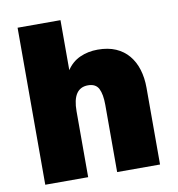

<svg xmlns="http://www.w3.org/2000/svg" viewBox="-80 -783 791 855"><g transform="rotate(-10 315.5 -355.0)"><path d="M56 0V-710H250V-484Q273 -519 309.5 -535.5Q346 -552 390 -552Q437 -552 471.5 -537Q506 -522 529 -494.5Q552 -467 563.5 -429.5Q575 -392 575 -347V0H381V-304Q381 -352 368 -377.5Q355 -403 320 -403Q250 -403 250 -298V0Z"/></g></svg>

Font: Geist Black
Style: Regular
Weight: 400
Designer: Basement.studio, Andrés Briganti, Mateo Zaragoza
Foundry: Basement.studio, Vercel, Andrés Briganti, Guido Ferreyra, Mateo Zaragoza
Version: Version 1.401